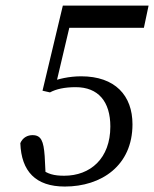

<svg xmlns="http://www.w3.org/2000/svg" viewBox="-20 -667 562 700"><path d="M216.2 13.1C349.8 13.1 463 -63.2 463 -213.8C463 -318.8 399.7 -388.8 275.8 -388.8C233.7 -388.8 189.4 -379.6 158.2 -365.3L183.3 -356.5L243.5 -611.6L212 -565.6H504.6L521.7 -646.6H209.1L135 -336.3L162.2 -330.1C184.1 -342.1 215 -349.2 255.9 -349.2C338.5 -349.2 382.3 -296.3 382.3 -205.8C382.3 -89.2 309.4 -26.3 214.1 -26.3C177.3 -26.3 152.4 -32.2 126.6 -53.8L146.9 -18.8L142.9 -98C138.9 -153.2 129.9 -174.3 98.5 -174.3C81.2 -174.3 63.2 -166.2 54.1 -145.1C57.8 -42.1 110.2 13.1 216.2 13.1Z"/></svg>

Font: Source Serif Variable
Style: Italic
Weight: 389
Italic angle: -12°
Designer: Frank Grießhammer
Foundry: Adobe Systems Incorporated
Version: Version 3.001;hotconv 1.0.111;makeotfexe 2.5.65597